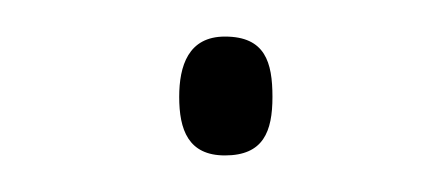

<svg xmlns="http://www.w3.org/2000/svg" viewBox="-20 -374 245 105"><path d="M78 -321C78 -303 83 -289 103 -289C124 -289 129 -302 129 -321C129 -340 125 -354 103 -354C83 -354 78 -338 78 -321Z"/></svg>

Font: Noto Sans Lao SemiCondensed Thin
Style: Regular
Weight: 100
Width: 4
Designer: Monotype Design Team
Foundry: Monotype Imaging Inc.
Version: Version 2.003